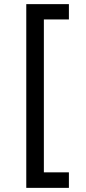

<svg xmlns="http://www.w3.org/2000/svg" viewBox="-20 -765 415 928"><path d="M107 143V-745H313V-671H192V68H313V143Z"/></svg>

Font: Plus Jakarta Text Light
Style: Regular
Weight: 300
Designer: Gumpita Rahayu
Foundry: Tokotype Studio
Version: Version 1.000